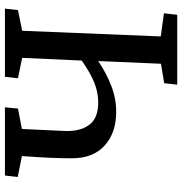

<svg xmlns="http://www.w3.org/2000/svg" viewBox="0 -740 740 780"><g transform="rotate(-90 370.0 -350.0)"><path d="M512 -321Q463 -288 411.5 -268Q360 -248 306 -248Q220 -248 168.5 -295Q117 -342 117 -427Q117 -471 119 -517Q121 -563 126 -631L41 -648L47 -700H324L319 -647L236 -631Q234 -587 232 -544.5Q230 -502 228 -459Q225 -396 252 -358.5Q279 -321 344 -321Q383 -321 422 -336Q461 -351 514 -388L525 -630L442 -647L448 -700H725L719 -647L635 -630L612 -67L706 -54L700 0H416L422 -53L501 -66Z"/></g></svg>

Font: Literata 12pt Medium
Style: Italic
Weight: 500
Italic angle: -2°
Designer: Latin by Veronika Burian and Jose Scaglione. Greek by Irene Vlachou. Cyrillic by Vera Evstafieva
Foundry: TypeTogether
Version: Version 3.002